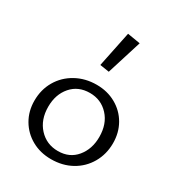

<svg xmlns="http://www.w3.org/2000/svg" viewBox="-172 -820 862 934"><g transform="rotate(30 259.5 -353.0)"><path d="M233 -512 274 -711 346 -699 285 -504ZM42 -202Q42 -264 71 -313.5Q100 -363 151.5 -391.5Q203 -420 267 -420Q327 -420 375 -393Q423 -366 450 -319Q477 -272 477 -213Q477 -151 448 -101Q419 -51 368.5 -23Q318 5 254 5Q193 5 145 -22Q97 -49 69.5 -96Q42 -143 42 -202ZM404 -206Q404 -279 362.5 -324Q321 -369 258 -369Q193 -369 154 -324Q115 -279 115 -210Q115 -137 157 -91.5Q199 -46 263 -46Q328 -46 366 -92Q404 -138 404 -206Z"/></g></svg>

Font: Ysabeau Infant
Style: Regular
Weight: 400
Designer: Christian Thalmann (Catharsis Fonts)
Version: Version 0.003